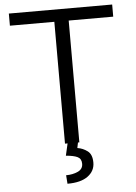

<svg xmlns="http://www.w3.org/2000/svg" viewBox="-61 -757 719 1015"><g transform="rotate(-5 298.5 -249.5)"><path d="M573.2 -710.9V-646.5H336.9V0H260.7V-646.5H24.9V-710.9ZM274.4 0H329.6L323.7 28.8Q353 33.2 377.2 51.3Q401.4 69.3 401.4 112.8Q401.4 157.2 364 184.8Q326.7 212.4 255.4 212.4L252 167Q287.1 167 314.5 154.5Q341.8 142.1 341.8 113.8Q341.8 87.4 321.8 77.4Q301.8 67.4 259.8 64Z"/></g></svg>

Font: Vazirmatn RD UI Light
Style: Regular
Weight: 300
Designer: Saber Rastikerdar
Foundry: Saber Rastikerdar
Version: Version 33.003